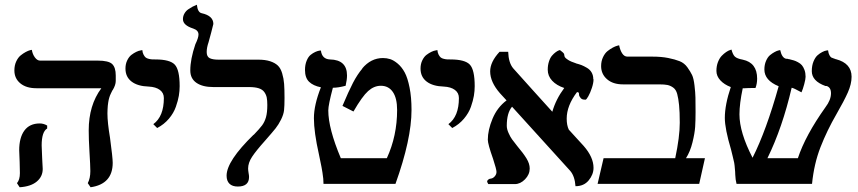

<svg xmlns="http://www.w3.org/2000/svg" viewBox="-20 -767 3579 801"><path d="M153.8 -160.2Q153.8 -149.9 155.8 -109.9Q156.2 -102.5 156.7 -91.3Q157.2 -80.1 157.7 -72.8Q158.2 -65.4 158.2 -62Q158.2 -30.3 133.3 -9.5Q108.4 11.2 62 14.2L50.8 -2.9Q63 -17.1 63 -44.9Q63 -71.8 62 -90.8Q60.1 -128.9 60.1 -140.1Q60.1 -192.9 81.8 -222.4Q103.5 -252 146 -252Q162.1 -252 176.8 -243.2V-231Q153.8 -217.3 153.8 -160.2ZM428.2 -293.9Q428.2 -256.3 439 -191.9Q450.2 -108.9 450.2 -87.9Q450.2 1 357.9 14.2L346.2 -2.9Q356.9 -23.4 356.9 -53.2Q356.9 -73.7 353 -138.2Q350.1 -186.5 350.1 -223.1Q350.1 -328.1 402.8 -398.9H131.8Q89.4 -398.9 64.7 -419.4Q40 -439.9 40 -473.1Q40 -494.1 47.6 -510.5Q55.2 -526.9 65.9 -535.6Q76.7 -544.4 87.2 -550Q97.7 -555.7 105.5 -557.6L112.8 -559.1Q115.7 -541 125.5 -527.6Q135.3 -514.2 147 -514.2H387.2Q433.1 -514.2 448 -499.8Q462.9 -485.4 462.9 -452.1V-429.2Q462.9 -412.6 450.2 -391.1V-392.1Q449.7 -391.1 447.5 -387Q445.3 -382.8 444.6 -381.1Q443.8 -379.4 441.7 -375Q439.5 -370.6 438.5 -367.7Q437.5 -364.7 435.8 -359.4Q434.1 -354 433.3 -349.9Q432.6 -345.7 431.4 -339.1Q430.2 -332.5 429.7 -325.9Q429.2 -319.3 428.7 -311Q428.2 -302.7 428.2 -293.9Z M635.7 -232.9 619.6 -249Q663.6 -281.2 663.6 -357.9Q663.6 -379.4 647 -391.8Q630.4 -404.3 600.6 -405.8Q554.2 -407.2 528.8 -426.8Q503.4 -446.3 503.4 -481Q503.4 -500 510.7 -515.1Q518.1 -530.3 528.3 -538.1Q538.6 -545.9 548.8 -550.8Q559.1 -555.7 566.4 -556.6L573.7 -558.1Q574.7 -546.9 578.9 -539.1Q583 -531.2 587.6 -527.3Q592.3 -523.4 600.6 -521.5Q608.9 -519.5 614 -519.3Q619.1 -519 628.4 -519Q689 -519 709.2 -497.3Q729.5 -475.6 729.5 -407.2Q729.5 -387.7 726.1 -367.4Q722.7 -347.2 713.6 -321.3Q704.6 -295.4 684.6 -271.7Q664.6 -248 635.7 -232.9Z M842.3 -549.8Q842.3 -530.8 854.7 -524.4Q867.2 -518.1 891.1 -518.1H1057.1Q1086.9 -518.1 1106.9 -511.5Q1127 -504.9 1138.9 -493.7Q1150.9 -482.4 1157.2 -460.9Q1163.6 -439.5 1165.3 -417Q1167 -394.5 1167 -357.9Q1167 -324.7 1165 -307.1Q1163.1 -289.6 1152.6 -268.3Q1142.1 -247.1 1129.6 -231.4Q1117.2 -215.8 1085.9 -180.2Q1048.3 -138.2 1031.7 -113Q1015.1 -87.9 1015.1 -64Q1015.1 -56.6 1017.1 -44.9Q1019 -35.2 1019 -28.8Q1019 11.2 972.2 11.2Q949.2 11.2 937.3 -0.5Q925.3 -12.2 925.3 -34.2Q925.3 -95.2 1038.1 -205.1V-204.1Q1063 -230 1073.5 -244.1Q1084 -258.3 1089.6 -277.8Q1095.2 -297.4 1095.2 -329.1Q1095.2 -348.1 1092.8 -360.1Q1090.3 -372.1 1082.8 -382.8Q1075.2 -393.6 1059.6 -398.7Q1043.9 -403.8 1019 -403.8H870.1Q825.2 -403.8 799.6 -421.4Q773.9 -439 773.9 -473.1Q773.9 -520 794.9 -582Q808.1 -609.4 808.1 -623Q808.1 -640.6 786.1 -647.9Q743.2 -661.6 743.2 -687Q743.2 -699.7 749.3 -710.4Q755.4 -721.2 764.9 -727.8Q774.4 -734.4 782.7 -738.8Q791 -743.2 798.3 -746.1Q800.3 -746.6 801.3 -747.1Q804.7 -715.3 821.3 -711.9Q870.1 -701.2 870.1 -667Q870.1 -665.5 861.1 -631.3Q852.1 -597.2 850.1 -590.8Q842.3 -568.4 842.3 -549.8Z M1289.6 -273.9Q1289.6 -329.1 1318.8 -402.8Q1286.6 -409.2 1269.5 -425.8Q1252.4 -442.4 1252.4 -475.1Q1252.4 -497.1 1259.3 -513.7Q1266.1 -530.3 1275.9 -538.1Q1285.6 -545.9 1295.4 -550.3Q1305.2 -554.7 1312 -555.7L1318.8 -556.2Q1323.2 -520.5 1356.4 -519Q1427.7 -517.6 1427.7 -452.1Q1427.7 -434.6 1421.9 -409.2Q1391.1 -400.9 1368.7 -400.9Q1349.6 -329.1 1349.6 -306.2Q1349.6 -231 1401.9 -106.9H1593.8Q1636.7 -200.2 1636.7 -308.1Q1636.7 -357.4 1618.9 -383.3Q1601.1 -409.2 1568.8 -409.2Q1540.5 -409.2 1515.9 -387.2Q1491.2 -365.2 1454.6 -301.8L1408.7 -325.2Q1434.1 -385.7 1452.6 -421.4Q1471.2 -457 1491.7 -481H1490.7Q1527.3 -524.9 1577.6 -524.9Q1593.3 -524.9 1607.9 -520.3Q1622.6 -515.6 1639.4 -501.5Q1656.2 -487.3 1668.5 -464.6Q1680.7 -441.9 1688.7 -401.6Q1696.8 -361.3 1696.8 -308.1Q1696.8 -186.5 1629.9 0H1329.6Q1329.6 -10.3 1328.6 -21.5Q1327.6 -32.7 1325.2 -47.4Q1322.8 -62 1321.3 -70.1Q1319.8 -78.1 1315.7 -97.7Q1311.5 -117.2 1310.5 -123Q1289.6 -216.3 1289.6 -273.9Z M1866.7 -232.9 1850.6 -249Q1894.5 -281.2 1894.5 -357.9Q1894.5 -379.4 1877.9 -391.8Q1861.3 -404.3 1831.5 -405.8Q1785.2 -407.2 1759.8 -426.8Q1734.4 -446.3 1734.4 -481Q1734.4 -500 1741.7 -515.1Q1749 -530.3 1759.3 -538.1Q1769.5 -545.9 1779.8 -550.8Q1790 -555.7 1797.4 -556.6L1804.7 -558.1Q1805.7 -546.9 1809.8 -539.1Q1814 -531.2 1818.6 -527.3Q1823.2 -523.4 1831.5 -521.5Q1839.8 -519.5 1845 -519.3Q1850.1 -519 1859.4 -519Q1919.9 -519 1940.2 -497.3Q1960.4 -475.6 1960.4 -407.2Q1960.4 -387.7 1957 -367.4Q1953.6 -347.2 1944.6 -321.3Q1935.5 -295.4 1915.5 -271.7Q1895.5 -248 1866.7 -232.9Z M2381.8 -502.9Q2396.5 -499 2406 -495.4Q2415.5 -491.7 2428.5 -484.1Q2441.4 -476.6 2448.2 -464.6Q2455.1 -452.6 2455.1 -437L2456.1 -436Q2456.1 -420.9 2449.2 -400.1Q2442.4 -379.4 2434.3 -365.2Q2426.3 -351.1 2422.9 -351.1Q2417.5 -351.1 2413.6 -351.8Q2409.7 -352.5 2407 -354.2Q2404.3 -356 2403.1 -357.2Q2401.9 -358.4 2399.9 -361.8Q2397.9 -365.2 2397 -366.2Q2395.5 -369.6 2395.5 -374.3Q2395.5 -378.9 2394 -380.6Q2392.6 -382.3 2387.2 -382.8Q2344.2 -326.2 2344.2 -272Q2344.2 -244.1 2353 -226.1L2352.1 -227.1Q2361.8 -215.8 2383.5 -192.6Q2405.3 -169.4 2415 -158.2Q2456.1 -111.3 2456.1 -66.9Q2456.1 -39.1 2436 -14.6Q2416 9.8 2380.9 9.8Q2377.9 -32.2 2358.9 -54.2Q2183.6 -248 2116.2 -321.8Q2094.2 -295.9 2094.2 -242.2Q2094.2 -228.5 2101.6 -212.2Q2108.9 -195.8 2116 -186Q2123 -176.3 2138.2 -157.2Q2163.1 -127.9 2176.5 -106Q2189.9 -84 2189.9 -64Q2189.9 -39.1 2170.4 -19Q2150.9 1 2127.9 1H2017.1Q2012.2 -7.3 2012.2 -9.8Q2012.2 -13.7 2016.8 -17.6Q2021.5 -21.5 2027.8 -22Q2036.6 -22.9 2043.9 -31.2Q2051.3 -39.6 2051.3 -49.8Q2051.3 -60.5 2037.1 -104Q2015.1 -166 2015.1 -184.1Q2015.1 -224.6 2034.9 -272Q2054.7 -319.3 2093.3 -348.1Q2089.4 -352.5 2079.6 -363Q2069.8 -373.5 2065.9 -377.9Q2024.9 -424.8 2024.9 -469.2Q2024.9 -508.8 2064 -550.8H2100.1Q2101.6 -504.9 2121.1 -481.9Q2150.4 -449.2 2202.6 -391.1Q2254.9 -333 2284.2 -300.8Q2298.8 -352.5 2334 -399.9Q2301.8 -410.6 2283.4 -430.4Q2265.1 -450.2 2265.1 -476.1Q2265.1 -495.1 2270.3 -510.7Q2275.4 -526.4 2283 -534.9Q2290.5 -543.5 2298.1 -549.1Q2305.7 -554.7 2311 -556.6L2315.9 -558.1Q2320.3 -554.7 2323.7 -552Q2327.1 -549.3 2328.9 -547.6Q2330.6 -545.9 2331.8 -544.2Q2333 -542.5 2333.3 -542Q2333.5 -541.5 2333.7 -540Q2334 -538.6 2334 -538.1Q2334.5 -532.2 2336.7 -528.3Q2338.9 -524.4 2350.1 -517.1Q2361.3 -509.8 2382.8 -502.9Z M2701.2 -530.8Q2739.3 -530.8 2767.6 -525.1Q2795.9 -519.5 2815.4 -511.7Q2835 -503.9 2847.7 -486.1Q2860.4 -468.3 2867.2 -454.1Q2874 -439.9 2877.4 -410.2Q2880.9 -380.4 2881.3 -360.1Q2881.8 -339.8 2881.8 -299.8Q2881.8 -264.2 2880.1 -237.8Q2878.4 -211.4 2868.9 -172.9Q2859.4 -134.3 2841.8 -106.9H2920.9L2897 0H2473.1L2498 -106.9H2796.9Q2815.9 -195.8 2815.9 -254.9Q2815.9 -300.3 2813 -328.6Q2810.1 -356.9 2805.2 -375Q2800.3 -393.1 2788.8 -401.4Q2777.3 -409.7 2764.9 -412.4Q2752.4 -415 2730 -415H2579.1Q2537.1 -415 2512.5 -436.5Q2487.8 -458 2487.8 -491.2Q2487.8 -511.7 2495.6 -528.3Q2503.4 -544.9 2514.4 -553.7Q2525.4 -562.5 2536.4 -568.4Q2547.4 -574.2 2555.2 -576.2L2563 -578.1Q2566.9 -557.6 2575.7 -544.2Q2584.5 -530.8 2597.2 -530.8Z M3532.7 -446.8Q3532.7 -416.5 3517.1 -381.3Q3501.5 -346.2 3469.7 -291Q3430.2 -222.7 3403.1 -153.3Q3376 -84 3367.7 0H3052.7Q3050.3 -9.8 3049.1 -18.3Q3047.9 -26.9 3047.4 -38.1Q3046.9 -49.3 3046.9 -50.8Q3044.4 -82.5 3043 -87.9Q3041.5 -93.3 3037.1 -113.3Q3032.7 -133.3 3029.8 -143.1Q3003.9 -230 3003.9 -274.9Q3003.9 -330.1 3028.8 -403.8Q3001.5 -414.1 2985.1 -431.9Q2968.8 -449.7 2968.8 -471.2Q2968.8 -491.7 2975.3 -508.3Q2981.9 -524.9 2991 -534.2Q3000 -543.5 3009.3 -549.8Q3018.6 -556.2 3025.4 -558.1L3031.7 -560.1Q3037.1 -539.1 3045.9 -530.8Q3054.7 -522.5 3078.6 -518.1Q3138.7 -505.4 3138.7 -439Q3138.7 -418 3131.8 -399.9Q3096.7 -399.9 3087.9 -398.9H3078.6Q3064.9 -334.5 3064.9 -290Q3064.9 -214.4 3119.6 -108.9Q3176.8 -222.2 3228.5 -407.2Q3168.9 -431.6 3168.9 -477.1Q3168.9 -497.1 3175.8 -512.9Q3182.6 -528.8 3192.4 -536.9Q3202.1 -544.9 3211.7 -550Q3221.2 -555.2 3228 -556.6L3234.9 -558.1Q3241.7 -526.4 3258.8 -522Q3267.1 -522 3271 -520H3272.9Q3284.2 -517.1 3291.3 -515.1Q3298.3 -513.2 3308.8 -507.6Q3319.3 -502 3325.4 -494.9Q3331.5 -487.8 3336.2 -475.3Q3340.8 -462.9 3340.8 -446.8Q3340.8 -437 3335.2 -416Q3329.6 -395 3323.7 -381.8Q3290 -400.4 3282.7 -400.9Q3244.1 -234.4 3181.6 -106.9H3308.6Q3339.8 -201.7 3423.8 -319.8Q3446.8 -350.1 3446.8 -377.9Q3446.8 -402.3 3428.7 -408.2H3423.8Q3366.7 -428.7 3366.7 -470.2Q3366.7 -493.2 3373.8 -510.5Q3380.9 -527.8 3390.6 -536.4Q3400.4 -544.9 3410.4 -550Q3420.4 -555.2 3427.7 -556.2L3434.6 -557.1Q3436 -544.4 3440.4 -536.6Q3444.8 -528.8 3448.5 -526.9Q3452.1 -524.9 3459 -522.9Q3460 -522.5 3463.1 -521.5Q3466.3 -520.5 3466.8 -520H3467.8Q3532.7 -502.9 3532.7 -446.8Z"/></svg>

Font: Linear Smooth
Style: Bold
Weight: 700
Designer: Philipp H. Poll, Flanker
Foundry: Philipp H. Poll, reworked by Flanker
Version: Version 1.061 | FøM Fix